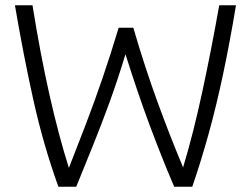

<svg xmlns="http://www.w3.org/2000/svg" viewBox="-20 -713 959 733"><path d="M203 0Q146 -158 108 -328.5Q70 -499 37 -693H104Q134 -506 169 -350.5Q204 -195 243 -72Q276 -156 308 -239.5Q340 -323 371 -413.5Q402 -504 433 -607H489Q533 -456 581 -324.5Q629 -193 679 -74Q718 -203 752.5 -363.5Q787 -524 817 -693H881Q857 -549 831.5 -429Q806 -309 777 -204Q748 -99 714 0H645Q596 -115 551 -236Q506 -357 459 -506Q429 -407 398 -322Q367 -237 335.5 -159Q304 -81 271 0Z"/></svg>

Font: Ubuntu Sans Light
Style: Regular
Weight: 300
Designer: Dalton Maag Ltd
Foundry: Dalton Maag Ltd
Version: Version 1.006; ttfautohint (v1.8.4.7-5d5b)